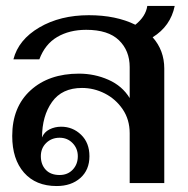

<svg xmlns="http://www.w3.org/2000/svg" viewBox="-20 -614 631 644"><path d="M492 -489Q531 -445 531 -384V0H415V-167Q415 -213 391.5 -247.5Q368 -282 331.5 -300.5Q295 -319 255 -319Q188 -319 154.5 -272Q121 -225 121 -153Q128 -171 146 -180Q164 -189 185 -189Q224 -189 252 -162Q280 -135 280 -90Q280 -44 249.5 -17Q219 10 170 10Q100 10 60.5 -35Q21 -80 21 -158Q21 -255 82.5 -311Q144 -367 245 -367Q297 -367 343.5 -346.5Q390 -326 415 -285V-389Q415 -444 379 -479Q343 -514 269 -514Q213 -514 172 -490Q131 -466 112 -415H25Q42 -481 112 -522Q182 -563 278 -563Q369 -563 434 -531Q469 -559 474 -594H566Q552 -526 492 -489ZM117 -90Q117 -62 133.5 -44.5Q150 -27 180 -27Q207 -27 224 -45Q241 -63 241 -90Q241 -116 223.5 -134Q206 -152 180 -152Q153 -152 135 -134.5Q117 -117 117 -90Z"/></svg>

Font: Taviraj Medium
Style: Regular
Weight: 500
Designer: Katatrad Team
Foundry: CadsonDemak
Version: Version 1.030